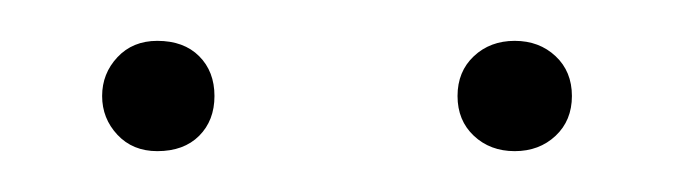

<svg xmlns="http://www.w3.org/2000/svg" viewBox="-20 -743 331 94"><path d="M57 -723Q70 -723 77.5 -715.5Q85 -708 85 -696Q85 -684 77.5 -676.5Q70 -669 57 -669Q45 -669 37.5 -677Q30 -685 30 -696Q30 -707 37.5 -715Q45 -723 57 -723ZM212 -715.5Q220 -723 232 -723Q244 -723 252 -715.5Q260 -708 260 -696Q260 -684 252 -676.5Q244 -669 232 -669Q220 -669 212 -676.5Q204 -684 204 -696Q204 -708 212 -715.5Z"/></svg>

Font: Fira Sans UltraLight
Style: Regular
Weight: 200
Designer: Carrois Corporate & Edenspiekermann AG
Foundry: Carrois Corporate GbR & Edenspiekermann AG
Version: Version 4.106;PS 004.106;hotconv 1.0.70;makeotf.lib2.5.58329